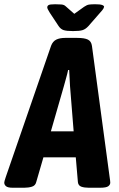

<svg xmlns="http://www.w3.org/2000/svg" viewBox="-49 -880 559 902"><path d="M11 2Q-12 2 -20.5 -5Q-29 -12 -29 -22Q-29 -26 -27.5 -30.5Q-26 -35 -22 -48L191 -665Q199 -686 215.5 -694Q232 -702 258 -702H313Q348 -702 364 -694Q380 -686 383 -664L466 -48Q469 -29 469 -22Q469 -12 459.5 -5Q450 2 421 2H368Q347 2 333 -3Q319 -8 317 -24L307 -141H155L121 -24Q117 -8 101 -3Q85 2 65 2ZM251 -475 190 -263H297L280 -475Q279 -494 278 -513Q277 -532 276 -551H271Q267 -532 261.5 -513Q256 -494 251 -475ZM399 -860Q422 -860 431 -856.5Q440 -853 440 -848Q440 -846 437 -840Q434 -834 421 -820L366 -757Q353 -743 339 -738.5Q325 -734 294 -734Q264 -734 250 -738.5Q236 -743 226 -758L185 -820Q173 -839 173 -845Q173 -852 179 -856Q185 -860 210 -860Q225 -860 238.5 -859Q252 -858 259 -851L300 -815L346 -848Q359 -857 369.5 -858.5Q380 -860 399 -860Z"/></svg>

Font: Asap Condensed
Style: Bold Italic
Weight: 700
Width: 3
Italic angle: -6°
Designer: Pablo Cosgaya
Foundry: Omnibus-Type
Version: Version 3.001; ttfautohint (v1.8.4.7-5d5b)